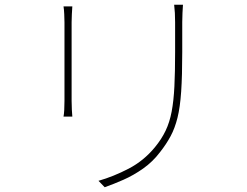

<svg xmlns="http://www.w3.org/2000/svg" viewBox="-20 -761 1040 807"><path d="M749 -741Q748 -725 747 -706.5Q746 -688 746 -668Q746 -654 746 -629Q746 -604 746 -579.5Q746 -555 746 -542Q746 -443 741.5 -376.5Q737 -310 726 -266Q715 -222 697 -188.5Q679 -155 653 -122Q622 -81 581.5 -52.5Q541 -24 499 -5.5Q457 13 420 26L394 -1Q457 -19 520.5 -52Q584 -85 631 -142Q659 -176 676 -211.5Q693 -247 701.5 -292Q710 -337 713 -397.5Q716 -458 716 -541Q716 -555 716 -580Q716 -605 716 -630Q716 -655 716 -668Q716 -688 715 -706.5Q714 -725 712 -741ZM284 -734Q283 -723 282 -701Q281 -679 281 -667Q281 -663 281 -639.5Q281 -616 281 -581Q281 -546 281 -506.5Q281 -467 281 -431Q281 -395 281 -369.5Q281 -344 281 -337Q281 -318 282 -299.5Q283 -281 284 -271H247Q249 -281 250 -298.5Q251 -316 251 -337Q251 -344 251 -369.5Q251 -395 251 -431Q251 -467 251 -506.5Q251 -546 251 -581Q251 -616 251 -639.5Q251 -663 251 -667Q251 -680 250 -701.5Q249 -723 247 -734Z"/></svg>

Font: Noto Sans TC Thin
Style: Regular
Weight: 100
Designer: Ryoko NISHIZUKA 西塚涼子 (kana, bopomofo & ideographs); Paul D. Hunt (Latin, Greek & Cyrillic); Sandoll Communications 산돌커뮤니
Foundry: Adobe
Version: Version 2.004-H2;hotconv 1.0.118;makeotfexe 2.5.65603